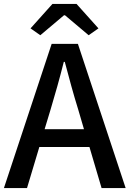

<svg xmlns="http://www.w3.org/2000/svg" viewBox="-20 -939 662 981"><path d="M208 -279 238 -378C262 -458 285 -539 306 -623H311C333 -540 355 -458 380 -378L409 -279ZM0 22H118L181 -188H437L499 22H622L378 -715H244ZM136 -794 186 -759 307 -861H312L433 -759L483 -794L371 -919H248Z"/></svg>

Font: コーポレート・ロゴ ver3 Medium
Style: Regular
Weight: 500
Designer: [KANA_main] LOGOTYPE.JP [Source Han Sans] Ryoko NISHIZUKA 西塚涼子 (kana, bopomofo & ideographs); Paul D. Hunt (Latin, Greek
Version: Version 12.001;FEAKit 1.0